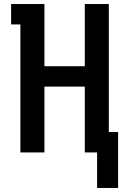

<svg xmlns="http://www.w3.org/2000/svg" viewBox="-20 -755 640 951"><path d="M461 176V0H400V-326H200V0H81V-634H35V-735H200V-427H400V-735H519V-101H565V176Z"/></svg>

Font: Iosevka Book
Style: Bold
Weight: 700
Designer: Belleve Invis
Foundry: Belleve Invis
Version: Version 28.0.7; ttfautohint (v1.8.3)